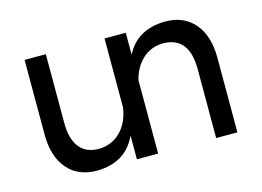

<svg xmlns="http://www.w3.org/2000/svg" viewBox="-78 -671 1107 812"><g transform="rotate(-15 476.0 -264.5)"><path d="M696 -532Q778 -532 824.5 -477.5Q871 -423 871 -327V0H778V-302Q778 -445 663 -445Q611 -444 574.5 -410.5Q538 -377 524 -322V0H431V-104Q383 1 257 3Q174 3 127.5 -51.5Q81 -106 81 -202V-529H174V-227Q174 -158 203 -121Q232 -84 289 -84Q347 -86 384.5 -125Q422 -164 431 -227V-529H524V-433Q573 -530 696 -532Z"/></g></svg>

Font: Montserrat arm
Style: Regular
Weight: 400
Designer: Julieta Ulanovsky
Foundry: Julieta Ulanovsky
Version: Version 6.000;PS 006.000;hotconv 1.0.88;makeotf.lib2.5.64775